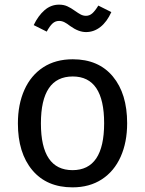

<svg xmlns="http://www.w3.org/2000/svg" viewBox="-20 -794 624 826"><path d="M527 -264Q527 -182 499 -119.5Q471 -57 418 -22.5Q365 12 292 12Q181 12 119 -62Q57 -136 57 -263Q57 -345 85 -407.5Q113 -470 166 -504.5Q219 -539 293 -539Q404 -539 465.5 -465Q527 -391 527 -264ZM156 -263Q156 -62 292 -62Q428 -62 428 -264Q428 -465 293 -465Q156 -465 156 -263ZM282 -682Q268 -693 257 -698.5Q246 -704 234 -704Q218 -704 206 -693Q194 -682 181 -658L125 -686Q144 -726 171.5 -750Q199 -774 234 -774Q254 -774 269.5 -767Q285 -760 303 -747Q317 -737 327.5 -731.5Q338 -726 350 -726Q365 -726 377 -736.5Q389 -747 403 -770L459 -742Q440 -700 412 -678Q384 -656 350 -656Q318 -656 282 -682Z"/></svg>

Font: Fira Sans
Style: Regular
Weight: 400
Designer: bBox Type GmbH & Carrois Corporate GbR & Edenspiekermann AG
Foundry: bBox Type GmbH & Carrois Corporate GbR & Edenspiekermann AG
Version: Version 4.301